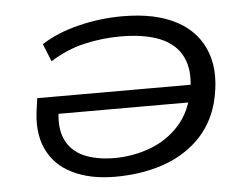

<svg xmlns="http://www.w3.org/2000/svg" viewBox="-43 -555 810 616"><g transform="rotate(-5 362.5 -247.5)"><path d="M304 8Q225 8 167.5 -20Q110 -48 85 -103Q60 -158 73 -237L77 -265H595L587 -209H112L144 -233Q132 -169 149.5 -129Q167 -89 208 -70.5Q249 -52 308 -52Q367 -52 422.5 -72.5Q478 -93 517.5 -137Q557 -181 569 -252V-250Q579 -313 558 -355.5Q537 -398 487 -418.5Q437 -439 359 -439Q302 -439 244.5 -426Q187 -413 133 -379L110 -436Q159 -468 229 -485.5Q299 -503 372 -503Q478 -503 546 -466.5Q614 -430 639 -361Q664 -292 639 -197Q619 -128 570.5 -82Q522 -36 454 -14Q386 8 304 8Z"/></g></svg>

Font: Nunito Sans 7pt Expanded Light
Style: Italic
Weight: 300
Width: 7
Italic angle: -9°
Designer: Vernon Adams
Foundry: Vernon Adams
Version: Version 3.101;gftools[0.9.27]